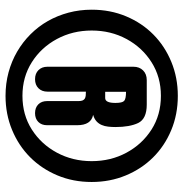

<svg xmlns="http://www.w3.org/2000/svg" viewBox="-4 -778 682 715"><g transform="rotate(90 337.5 -421.0)"><path d="M337.4 -100.1Q291.5 -100.1 250 -111.3Q208.5 -122.6 172.9 -143.3Q137.2 -164.1 108.2 -193.1Q79.1 -222.2 58.8 -257.8Q38.6 -293.5 27.6 -334.7Q16.6 -376 16.6 -420.9Q16.6 -490.2 41.3 -549.1Q65.9 -607.9 109.1 -650.6Q152.3 -693.4 210.9 -717.5Q269.5 -741.7 337.4 -741.7Q406.7 -741.7 465.6 -717Q524.4 -692.4 567.1 -649.2Q609.9 -606 634 -547.4Q658.2 -488.8 658.2 -420.9Q658.2 -351.6 633.5 -293Q608.9 -234.4 565.7 -191.4Q522.5 -148.4 463.9 -124.3Q405.3 -100.1 337.4 -100.1ZM337.4 -163.1Q408.2 -163.1 462.9 -198Q517.6 -232.9 549.1 -291.5Q580.6 -350.1 580.6 -420.9Q580.6 -492.2 549.1 -550.5Q517.6 -608.9 462.9 -643.8Q408.2 -678.7 337.4 -678.7Q267.1 -678.7 212.2 -643.8Q157.2 -608.9 125.7 -550.5Q94.2 -492.2 94.2 -420.9Q94.2 -350.1 125.7 -291.5Q157.2 -232.9 212.2 -198Q267.1 -163.1 337.4 -163.1ZM229 -256.3V-576.2Q229 -598.6 242.7 -612.3Q256.3 -626 278.8 -626H370.1Q422.9 -626 438.5 -594.2Q453.6 -562.5 453.6 -509.3Q453.6 -495.6 452.1 -482.4Q450.7 -469.2 446 -458.3Q441.4 -447.3 432.4 -439Q423.3 -430.7 408.2 -426.3Q446.8 -418.9 446.8 -366.7V-254.9Q446.8 -234.4 434.6 -222.2Q422.4 -210 401.9 -210Q381.3 -210 369.1 -222.2Q356.9 -234.4 356.9 -254.9V-372.1Q356.9 -381.8 354.5 -387.2Q352.1 -392.6 347.7 -395.3Q343.3 -397.9 336.7 -398.7Q330.1 -399.4 321.8 -399.4V-256.3Q321.8 -235.4 309.1 -222.7Q296.4 -210 275.4 -210Q254.4 -210 241.7 -222.7Q229 -235.4 229 -256.3ZM322.3 -471.2H345.7Q363.8 -471.2 363.8 -509.3Q363.8 -535.2 356 -542Q348.1 -548.8 322.3 -548.8Z"/></g></svg>

Font: Fz Anton Round
Style: Regular
Weight: 400
Designer: Vernon Adams
Foundry: Vernon Adams
Version: Version 2.0 Mod + VH boi FontZin